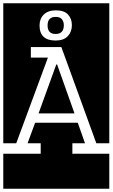

<svg xmlns="http://www.w3.org/2000/svg" viewBox="-32 -937 686 1170"><path d="M-12 -917H634V-64H555L342 -650H156V-586H260L67 -64H-12ZM406 -784Q406 -823 382.5 -848.5Q359 -874 308 -874Q261 -874 235 -848.5Q209 -823 209 -782Q209 -690 307 -690Q356 -690 381 -716.5Q406 -743 406 -784ZM357 -784Q357 -730 307 -730Q258 -730 258 -782Q258 -834 307 -834Q335 -834 346 -819Q357 -804 357 -784ZM316 -544 422 -246H203L311 -544ZM634 213H-12V0H216V-64H136L182 -189H442L486 -64H409V0H634Z"/></svg>

Font: Zilla Slab Highlight
Style: Regular
Weight: 400
Designer: Typotheque Type Foundry
Foundry: Typotheque type foundry
Version: Version 1.1; 2017; ttfautohint (v1.6)